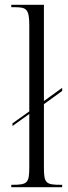

<svg xmlns="http://www.w3.org/2000/svg" viewBox="-20 -780 285 800"><path d="M27 0H239V-10H234C170 -10 163 -17 163 -83V-346L239 -401V-414L163 -359V-760H27V-750H39C88 -750 102 -745 102 -676V-316L32 -266V-255L102 -305V-83C102 -17 94 -10 31 -10H27Z"/></svg>

Font: Noto Serif Display ExtraCondensed Light
Style: Regular
Weight: 300
Width: 2
Designer: Monotype Design Team
Foundry: Monotype Imaging Inc.
Version: Version 2.009